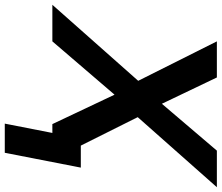

<svg xmlns="http://www.w3.org/2000/svg" viewBox="-128 -646 927 803"><g transform="rotate(90 335.5 -244.5)"><path d="M107 -688H258L368 -458L564 -688H717L424 -357L543 -119H635L573 199H451L490 0H453L330 -260L107 0H-46L272 -359Z"/></g></svg>

Font: Libra Sans Modern
Style: Bold Italic
Weight: 700
Italic angle: -12°
Foundry: Stefan Peev, Context Ltd
Version: Version 1.000